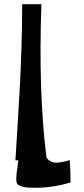

<svg xmlns="http://www.w3.org/2000/svg" viewBox="-20 -770 398 909"><path d="M310 -12Q314 37 314 94Q230 119 146 119Q105 119 92 115Q69 109 63 102.5Q57 96 57 76Q57 56 63 20Q63 15 64.5 5Q66 -5 67 -11H53Q57 -76 64 -189Q71 -302 74.5 -369.5Q78 -437 81.5 -541Q85 -645 85 -750H176Q161 -334 200 -25Q215 0 247 0Q271 0 310 -12Z"/></svg>

Font: OpenDyslexic
Style: Regular
Weight: 400
Designer: Abbie Gonzalez
Version: Version 0.920;hotconv 1.0.109;makeotfexe 2.5.65596